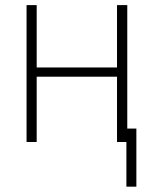

<svg xmlns="http://www.w3.org/2000/svg" viewBox="-20 -548 583 741"><path d="M442.4 -287.6V-252H108.9V-287.6ZM121.6 -528.3V0H82.5V-528.3ZM471.2 -528.3V0H431.6V-528.3ZM506.3 -51.8V172.4H467.8V-51.8Z"/></svg>

Font: Roboto ExtraLight
Style: Regular
Weight: 250
Designer: Christian Robertson
Foundry: Google
Version: Version 3.009; 2024